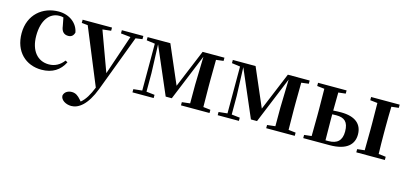

<svg xmlns="http://www.w3.org/2000/svg" viewBox="-68 -1036 3807 1793"><g transform="rotate(15 1835.0 -140.0)"><path d="M394 -431C400 -375 428 -354 466 -354C496 -354 515 -369 524 -401C509 -487 430 -551 324 -551C170 -551 40 -447 40 -266C40 -88 155 16 306 16C411 16 483 -31 524 -114L503 -125C467 -77 419 -50 359 -50C251 -50 178 -134 178 -279C178 -428 245 -514 340 -514C353 -514 366 -513 379 -509Z M1145 -535H937V-504L1031 -494L901 -110L760 -495L842 -504V-535H558V-504L617 -498L841 46C811 120 781 173 738 208L724 192C698 162 673 143 636 143C601 143 565 161 559 199C560 241 610 271 663 271C731 271 812 216 875 49L1080 -495L1145 -504Z M1929 -504V-535H1718L1565 -166L1406 -535H1186V-504L1267 -493V-40L1183 -31V0H1388V-31L1308 -40V-220L1298 -495L1493 -42H1552L1737 -493L1730 -219C1730 -208 1730 -100 1730 -40L1652 -31V0H1928V-31L1858 -39C1857 -96 1856 -179 1856 -235V-300C1856 -356 1857 -438 1858 -495Z M2753 -504V-535H2542L2389 -166L2230 -535H2010V-504L2091 -493V-40L2007 -31V0H2212V-31L2132 -40V-220L2122 -495L2317 -42H2376L2561 -493L2554 -219C2554 -208 2554 -100 2554 -40L2476 -31V0H2752V-31L2682 -39C2681 -96 2680 -179 2680 -235V-300C2680 -356 2681 -438 2682 -495Z M3040 -34C3039 -91 3038 -177 3038 -235V-285C3051 -286 3064 -286 3078 -286C3155 -286 3196 -254 3196 -160C3196 -73 3152 -34 3068 -34ZM3110 -504V-535H2834V-504L2905 -496C2906 -439 2907 -356 2907 -300V-235C2907 -179 2906 -96 2905 -39L2834 -31V0H3088C3256 0 3319 -70 3319 -164C3319 -262 3254 -324 3113 -324C3089 -324 3064 -323 3038 -321C3038 -375 3039 -445 3040 -496ZM3623 -504V-535H3347V-504L3418 -496C3419 -439 3420 -356 3420 -300V-235C3420 -179 3419 -96 3418 -39L3347 -31V0H3623V-31L3553 -39C3551 -96 3550 -179 3550 -235V-300C3550 -356 3551 -439 3553 -496Z"/></g></svg>

Font: Source Han Serif
Style: Bold
Weight: 700
Designer: Ryoko NISHIZUKA 西塚涼子 (kana & ideographs); Frank Grießhammer (Latin, Greek & Cyrillic); Wenlong ZHANG 张文龙 (bopomofo); San
Foundry: Adobe Systems Incorporated
Version: Version 1.001;PS 1.001;hotconv 16.6.54;makeotf.lib2.5.65590